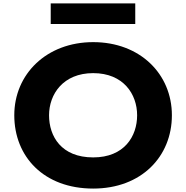

<svg xmlns="http://www.w3.org/2000/svg" viewBox="-20 -1086 1087 1121"><path d="M276.1 -1066V-946H769.7V-1066ZM63.4 -413C63.4 -172 235.4 15 524.1 15C805.6 15 983.6 -172 983.6 -413C983.6 -654 797.6 -840 524.1 -840C252.4 -840 63.4 -654 63.4 -413ZM266.4 -413C266.4 -536 348.7 -659 524.1 -659C700.8 -659 780.6 -536 780.6 -413C780.6 -290 705.6 -167 524.1 -167C337.8 -167 266.4 -290 266.4 -413Z"/></svg>

Font: Hussar
Style: BdSuprExt
Weight: 700
Foundry: Cannot Into Space Fonts
Version: Version 2.00